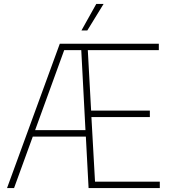

<svg xmlns="http://www.w3.org/2000/svg" viewBox="-20 -964 866 984"><path d="M16 0 286.5 -740H794V-707H430L447 -397H748V-364H448.5L467 -33H799V0H434L420 -264H148L52 0ZM309 -707 160 -297H418L396.5 -707ZM397.5 -808 473.5 -944H511L427.5 -808Z"/></svg>

Font: Encode Sans Semi Condensed Thin
Style: Regular
Weight: 100
Width: 4
Designer: Multiple Designers
Foundry: Impallari Type
Version: Version 3.000; ttfautohint (v1.8.3) -l 8 -r 50 -G 200 -x 14 